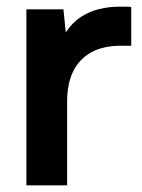

<svg xmlns="http://www.w3.org/2000/svg" viewBox="-20 -555 426 575"><path d="M59 0V-527H170L177 -458Q197 -488 222.5 -504.5Q248 -521 277.5 -528Q307 -535 337 -535Q348 -535 357.5 -535Q367 -535 373 -534V-418H341Q289 -418 253 -398Q217 -378 199 -341Q181 -304 181 -250V0Z"/></svg>

Font: Onest SemiBold
Style: Regular
Weight: 600
Designer: Dmitri Voloshin, Andrey Kudryavtsev
Foundry: Dmitri Voloshin, Andrey Kudryavtsev
Version: Version 1.000;gftools[0.9.33]